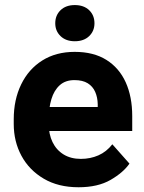

<svg xmlns="http://www.w3.org/2000/svg" viewBox="-20 -748 581 777"><path d="M297.9 9.8Q215.8 9.8 157 -24.9Q98.1 -59.6 66.9 -117.4Q35.6 -175.3 35.6 -246.1V-265.1Q35.6 -344.7 65.7 -406.5Q95.7 -468.3 151.1 -503.2Q206.5 -538.1 282.2 -538.1Q358.9 -538.1 410.6 -505.6Q462.4 -473.1 488.8 -414.8Q515.1 -356.4 515.1 -278.3V-217.8H96.7V-314.9H375.5V-326.2Q375 -354 365.2 -376.2Q355.5 -398.4 335 -411.1Q314.5 -423.8 281.2 -423.8Q244.6 -423.8 221.7 -403.1Q198.7 -382.3 188 -346.7Q177.2 -311 177.2 -265.1V-246.1Q177.2 -204.6 192.6 -172.9Q208 -141.1 237.3 -123Q266.6 -105 307.1 -105Q345.7 -105 378.4 -119.4Q411.1 -133.8 434.6 -164.1L503.9 -85.9Q479 -49.8 427.5 -20Q376 9.8 297.9 9.8ZM282.7 -581.1Q246.6 -581.1 225.1 -601.8Q203.6 -622.6 203.6 -653.8Q203.6 -686 225.1 -706.8Q246.6 -727.5 282.7 -727.5Q319.3 -727.5 340.8 -706.8Q362.3 -686 362.3 -653.8Q362.3 -622.6 340.8 -601.8Q319.3 -581.1 282.7 -581.1Z"/></svg>

Font: Heebo
Style: Bold
Weight: 700
Designer: Oded Ezer
Foundry: Ezer Type House
Version: Version 3.100